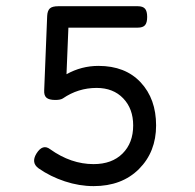

<svg xmlns="http://www.w3.org/2000/svg" viewBox="-20 -600 640 630"><path d="M171.4 -579.6Q151.4 -579.6 143.6 -572.3Q135.7 -564.9 134.8 -547.9L125 -303.7Q124 -286.6 132.6 -279.3Q141.1 -272 161.6 -272Q178.2 -272 186 -276.9Q236.3 -311.5 296.9 -311.5Q351.6 -311.5 384.3 -277.3Q417 -243.2 417 -188.5Q417 -130.9 382.1 -96.2Q347.2 -61.5 287.1 -61.5Q212.9 -61.5 144.5 -110.4Q120.1 -128.9 99.6 -96.2Q81.1 -65.9 106.9 -47.4Q145.5 -20.5 192.9 -4.9Q240.2 10.7 287.1 10.7Q379.9 10.7 436 -45.4Q492.2 -101.6 492.2 -188.5Q492.2 -275.4 441.7 -329.6Q391.1 -383.8 303.2 -383.8Q247.1 -383.8 198.2 -356.4L204.6 -513.2L236.8 -579.6ZM187.5 -579.6V-509.3H432.1Q448.7 -509.3 455.8 -517.3Q462.9 -525.4 462.9 -544.4Q462.9 -563.5 455.8 -571.5Q448.7 -579.6 432.1 -579.6Z"/></svg>

Font: Courier Prime Code
Style: Regular
Weight: 400
Designer: Alan Dague-Greene
Foundry: Quote-Unquote Apps
Version: Version 3.18